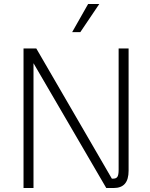

<svg xmlns="http://www.w3.org/2000/svg" viewBox="-20 -943 751 963"><path d="M625 -700V-87Q625 -43 606.5 -21.5Q588 0 550 0H513L148 -626V0H98V-700H162L541 -47H548Q563 -47 569 -56.5Q575 -66 575 -91V-700ZM422 -923H478L383 -782H342Z"/></svg>

Font: KoHo Light
Style: Regular
Weight: 300
Version: Version 1.000; ttfautohint (v1.6)